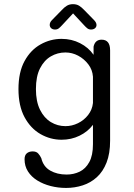

<svg xmlns="http://www.w3.org/2000/svg" viewBox="-20 -678 659 946"><path d="M305.5 248Q266 248 229.2 238.5Q192.5 229 163.5 211Q134.5 193 117.8 166.8Q101 140.5 101 106.5Q101 87 112 77.5Q123 68 141 68Q159 68 168.2 78.2Q177.5 88.5 183.5 101.5Q193.5 143 227.5 162.5Q261.5 182 308 182Q343 182 372.5 167.8Q402 153.5 420 120.5Q438 87.5 438 32.5V-63Q413 -29.5 372.2 -9.5Q331.5 10.5 283.5 10.5Q228.5 10.5 179.8 -17.2Q131 -45 101 -100.5Q71 -156 71 -239Q71 -322.5 101 -377.2Q131 -432 179.8 -459.2Q228.5 -486.5 283.5 -486.5Q333 -486.5 374.5 -465.2Q416 -444 441 -408V-448Q448.5 -482.5 480.5 -482.5Q522.5 -482.5 522.5 -430V15.5Q522.5 78.5 505 123Q487.5 167.5 457.2 195Q427 222.5 387.8 235.2Q348.5 248 305.5 248ZM302.5 -56.5Q334.5 -56.5 364.2 -71Q394 -85.5 414.2 -111.5Q434.5 -137.5 438 -170.5V-300Q435.5 -334.5 415 -361.2Q394.5 -388 364.8 -403.8Q335 -419.5 302.5 -419.5Q263.5 -419.5 230.5 -400.2Q197.5 -381 177.2 -341.2Q157 -301.5 157 -239Q157 -178 177.2 -137.2Q197.5 -96.5 230.5 -76.5Q263.5 -56.5 302.5 -56.5ZM443.5 -579Q455.5 -566.5 455.5 -555Q455.5 -545 448 -538.8Q440.5 -532.5 428.5 -532.5Q418 -532.5 410.5 -538.2Q403 -544 394 -554L340 -612L285.5 -553.5Q276.5 -543.5 269.2 -538Q262 -532.5 251 -532.5Q239.5 -532.5 232.2 -539Q225 -545.5 225 -555.5Q225 -568 236 -579L283 -627Q297 -642.5 309.8 -650Q322.5 -657.5 339.5 -657.5Q357 -657.5 369.5 -650Q382 -642.5 396.5 -627Z"/></svg>

Font: Sono Monospace
Style: Regular
Weight: 400
Designer: Tyler Finck
Foundry: Tyler Finck
Version: Version 2.112